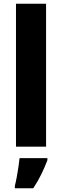

<svg xmlns="http://www.w3.org/2000/svg" viewBox="-20 -780 331 1021"><path d="M225 0H65V-760H225ZM232 72Q218 109 200 146Q182 183 157 221H59V208Q64 189 69 162Q74 135 78 108Q82 81 84 61H232Z"/></svg>

Font: Noto Sans Arabic SemCond ExtBd
Style: Regular
Weight: 800
Width: 4
Designer: Monotype Design Team, Nadine Chahine, Nizar Qandah and Khaled Hosny
Foundry: Monotype Imaging Inc.
Version: Version 2.012; ttfautohint (v1.8.4.7-5d5b)